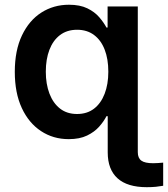

<svg xmlns="http://www.w3.org/2000/svg" viewBox="-20 -568 698 798"><path d="M590.3 210Q509.3 210 468.5 173.1Q427.7 136.2 427.7 65.4V-97.7H552.7V64.5Q552.7 88.9 567.4 99.6Q582 110.4 616.7 110.4Q626.5 110.4 637.5 109.6Q648.4 108.9 658.2 107.9V204.1Q645.5 206.5 628.2 208.3Q610.8 210 590.3 210ZM265.6 10.3Q201.2 10.3 150.4 -23.2Q99.6 -56.6 70.6 -119.1Q41.5 -181.6 41.5 -269.5Q41.5 -358.4 71.3 -420.9Q101.1 -483.4 152.1 -515.9Q203.1 -548.3 266.6 -548.3Q312.5 -548.3 343 -533.4Q373.5 -518.6 392.6 -496.3Q411.6 -474.1 422.4 -453.6H427.2V-541H552.7V0H427.7V-85H422.4Q411.6 -63.5 392.1 -41.5Q372.6 -19.5 341.8 -4.6Q311 10.3 265.6 10.3ZM300.3 -94.2Q341.8 -94.2 370.6 -116.2Q399.4 -138.2 414.8 -178Q430.2 -217.8 430.2 -270Q430.2 -322.8 415 -361.8Q399.9 -400.9 370.8 -422.6Q341.8 -444.3 300.3 -444.3Q258.3 -444.3 229.2 -422.1Q200.2 -399.9 185.3 -360.8Q170.4 -321.8 170.4 -270Q170.4 -218.8 185.5 -179Q200.7 -139.2 229.5 -116.7Q258.3 -94.2 300.3 -94.2Z"/></svg>

Font: Inter 17pt SemiBold
Style: Regular
Weight: 600
Version: Version 4.001;git-66647c0bb